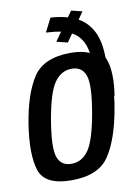

<svg xmlns="http://www.w3.org/2000/svg" viewBox="-89 -857 666 922"><g transform="rotate(-10 244.0 -396.5)"><path d="M185.5 4.5Q54 4.5 29.5 -74.8Q5 -154 27.5 -297.5Q50.5 -441.5 102.2 -520.2Q154 -599 286 -599Q340.5 -599 377 -582.5Q370.5 -623 353.5 -648.8Q336.5 -674.5 309 -689.5L281.5 -650L227.5 -663.5L258.5 -707Q242.5 -710.5 224.2 -712.5Q206 -714.5 186 -715.5L220 -782.5Q267 -779.5 302.5 -769L323.5 -798.5L376.5 -785.5L351.5 -749.5Q396 -724.5 421 -676.5Q446 -628.5 447 -548.5Q464 -512 465.2 -460.2Q466.5 -408.5 457.5 -358L455.5 -359Q453 -330 447 -298.5Q421.5 -153 369.2 -74.2Q317 4.5 185.5 4.5ZM198 -73.5Q249 -73.5 281.8 -119.8Q314.5 -166 337.5 -297.5Q360.5 -429 344.5 -476Q328.5 -523 277.2 -523Q226 -523 192.8 -475.8Q159.5 -428.5 137 -297.5Q115 -167 130.8 -120.2Q146.5 -73.5 198 -73.5Z"/></g></svg>

Font: Anybody Medium
Style: Italic
Weight: 500
Italic angle: -10°
Designer: Tyler Finck
Foundry: Etcetera Type Company
Version: Version 1.010; ttfautohint (v1.8.3) -l 8 -r 50 -G 200 -x 14 